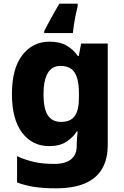

<svg xmlns="http://www.w3.org/2000/svg" viewBox="-20 -786 677 1046"><path d="M284 240Q219 240 168.5 232.5Q118 225 73 208V65Q120 86 166.5 96.5Q213 107 276 107Q336 107 367 82Q398 57 398 10V-2Q398 -15 399.5 -34Q401 -53 403 -70H398Q377 -36 340.5 -13Q304 10 248 10Q156 10 100.5 -63Q45 -136 45 -274Q45 -412 101.5 -485.5Q158 -559 250 -559Q307 -559 344 -537Q381 -515 404 -481H409L422 -549H567V3Q567 80 536.5 133Q506 186 443 213Q380 240 284 240ZM312 -122Q339 -122 357.5 -130Q376 -138 387.5 -154.5Q399 -171 404.5 -195.5Q410 -220 410 -254V-276Q410 -326 400.5 -359.5Q391 -393 369 -410Q347 -427 309 -427Q263 -427 240 -387.5Q217 -348 217 -272Q217 -194 240.5 -158Q264 -122 312 -122ZM403 -752Q398 -732 392.5 -706Q387 -680 383 -654Q379 -628 377 -606H221V-617Q233 -640 245.5 -663.5Q258 -687 272.5 -712.5Q287 -738 303 -766H403Z"/></svg>

Font: Noto Sans Symbols ExtraBold
Style: Regular
Weight: 800
Version: Version 2.002